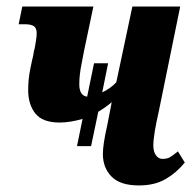

<svg xmlns="http://www.w3.org/2000/svg" viewBox="-20 -556 591 586"><path d="M544 -60Q519 -29 485.5 -9.5Q452 10 404 10Q347 10 320.5 -17Q294 -44 294 -86Q294 -115 307 -172L321 -244Q302 -228 280 -215L258 -110H215L232 -193Q193 -182 162 -182Q110 -182 88 -209.5Q66 -237 66 -281Q66 -314 72.5 -346Q79 -378 81 -385Q82 -390 83 -396.5Q84 -403 86 -409Q87 -416 89.5 -430Q92 -444 92 -455Q92 -470 83.5 -476Q75 -482 56 -482H37L48 -536H265L237 -403Q236 -396 229 -361.5Q222 -327 222 -299Q222 -264 246 -261L267 -363H310L292 -274Q319 -287 335 -305L384 -536H530L464 -213Q457 -183 452.5 -156Q448 -129 448 -112Q448 -93 456 -82Q464 -71 476 -71Q489 -71 497.5 -75.5Q506 -80 523 -94Z"/></svg>

Font: Noto Serif CondExtraBold
Style: Italic
Weight: 800
Width: 3
Italic angle: -12°
Designer: Monotype Design Team
Foundry: Monotype Imaging Inc.
Version: Version 1.001